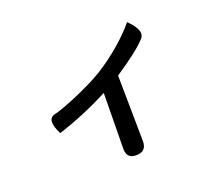

<svg xmlns="http://www.w3.org/2000/svg" viewBox="-116 -800 1233 1058"><g transform="rotate(-20 500.0 -271.5)"><path d="M163 -176Q115 -270 170 -284Q206 -291 306 -333Q407 -376 475 -417Q544 -460 611 -517Q678 -575 718 -625Q796 -549 757 -510Q708 -456 571 -365L576 22Q576 82 516 82Q460 82 460 26L464 -302Q318 -226 163 -176Z"/></g></svg>

Font: Swei Half Moon CJK SC
Style: Medium
Weight: 500
Version: Version 2.071